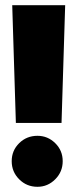

<svg xmlns="http://www.w3.org/2000/svg" viewBox="-20 -695 286 738"><path d="M41 -222.5 27 -675H230.5L216.5 -222.5ZM124 23Q82.5 23 53.8 -5.8Q25 -34.5 25 -75.5Q25 -116.5 53.8 -144.8Q82.5 -173 124 -173Q163.5 -173 192.2 -144.8Q221 -116.5 221 -75.5Q221 -34.5 192.2 -5.8Q163.5 23 124 23Z"/></svg>

Font: Anybody ExtraBold
Style: Regular
Weight: 800
Designer: Tyler Finck
Foundry: Etcetera Type Company
Version: Version 1.010; ttfautohint (v1.8.3) -l 8 -r 50 -G 200 -x 14 